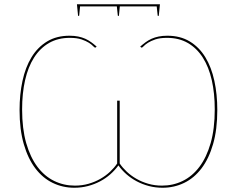

<svg xmlns="http://www.w3.org/2000/svg" viewBox="-20 -875 1114 903"><path d="M72 0ZM639.5 -656Q652 -667 665 -676.5Q678 -686 693 -692.8Q708 -699.5 726.2 -703.2Q744.5 -707 767 -707Q828 -707 872.5 -680Q917 -653 945.8 -605.8Q974.5 -558.5 988.2 -494.8Q1002 -431 1002 -357.5Q1002 -266 982.2 -197.5Q962.5 -129 927.8 -83.2Q893 -37.5 846 -14.8Q799 8 744.5 8Q711 8 680.5 0Q650 -8 623.5 -22Q597 -36 575 -55.2Q553 -74.5 537 -97Q520.5 -74.5 498.8 -55.2Q477 -36 450.5 -22Q424 -8 393.5 0Q363 8 329.5 8Q275 8 228 -14.8Q181 -37.5 146.2 -83.2Q111.5 -129 91.8 -197.5Q72 -266 72 -357.5Q72 -431 85.8 -494.8Q99.5 -558.5 128.2 -605.8Q157 -653 201.5 -680Q246 -707 307 -707Q329.5 -707 347.8 -703.2Q366 -699.5 381 -692.8Q396 -686 409 -676.5Q422 -667 434.5 -656L431.5 -653Q429.5 -651 427.5 -651Q424.5 -651 417.8 -658.2Q411 -665.5 397.8 -674Q384.5 -682.5 363 -689.8Q341.5 -697 308.5 -697Q252.5 -697 210.5 -672.8Q168.5 -648.5 140.2 -604.2Q112 -560 98 -498Q84 -436 84 -360.5Q84 -269.5 103.2 -202.2Q122.5 -135 156 -90.5Q189.5 -46 234.8 -24Q280 -2 332 -2Q366.5 -2 396.8 -10.8Q427 -19.5 452.2 -34Q477.5 -48.5 497.5 -67.2Q517.5 -86 531 -106V-401.5H543V-106Q556.5 -86 576.5 -67.2Q596.5 -48.5 621.8 -34Q647 -19.5 677.2 -10.8Q707.5 -2 742 -2Q794 -2 839.2 -24Q884.5 -46 918 -90.5Q951.5 -135 970.8 -202.2Q990 -269.5 990 -360.5Q990 -436 976 -498Q962 -560 933.8 -604.2Q905.5 -648.5 863.5 -672.8Q821.5 -697 765.5 -697Q732.5 -697 711 -689.8Q689.5 -682.5 676.2 -674Q663 -665.5 656.2 -658.2Q649.5 -651 646.5 -651Q644.5 -651 642.5 -653ZM732 -855Q732 -854 732 -852.5Q732 -851 731.5 -848L727 -802.5Q727 -800 724.2 -800Q721.5 -800 721.5 -802.5L717 -845H543.5L539.5 -802.5Q539.5 -800 536.8 -800Q534 -800 534 -802.5L529.5 -845H356.5L352.5 -802.5Q352.5 -800 349.8 -800Q347 -800 347 -802.5L342.5 -848Q342 -851.5 342 -852.8Q342 -854 342 -855Z"/></svg>

Font: Lato Hairline
Style: Regular
Weight: 100
Designer: Lukasz Dziedzic
Foundry: tyPoland Lukasz Dziedzic
Version: Version 2.007; 2014-02-27